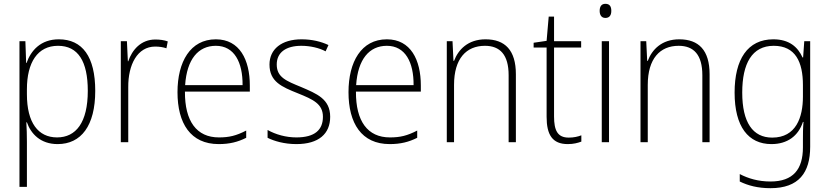

<svg xmlns="http://www.w3.org/2000/svg" viewBox="-20 -796 4347 1006"><path d="M288 -590C193 -590 142 -531 119 -466H117L113 -580H82V183H121V-52C121 -87 120 -124 118 -155H121C142 -95 192 -41 282 -41C405 -41 479 -137 479 -320C479 -499 412 -590 288 -590ZM284 -556C389 -556 440 -475 440 -320C440 -154 378 -76 279 -76C180 -76 121 -153 121 -302V-328C121 -469 177 -556 284 -556Z M794 -589C718 -589 672 -534 652 -475H650L645 -580H613V-51H652V-339C651 -457 700 -552 793 -552C815 -552 834 -549 852 -543L859 -579C840 -586 817 -589 794 -589Z M1111 -590C977 -590 910 -472 910 -313C910 -150 978 -41 1126 -41C1183 -41 1226 -52 1270 -74V-112C1218 -85 1181 -76 1127 -76C1010 -76 948 -161 949 -316H1289V-348C1289 -482 1236 -590 1111 -590ZM1111 -556C1208 -556 1252 -469 1251 -350H950C959 -486 1019 -556 1111 -556Z M1710 -184C1710 -278 1639 -305 1558 -340C1480 -372 1430 -391 1430 -458C1430 -522 1479 -556 1559 -556C1605 -556 1653 -545 1686 -527L1701 -560C1663 -578 1615 -590 1560 -590C1455 -590 1392 -538 1392 -458C1392 -368 1456 -341 1541 -307C1620 -275 1672 -252 1672 -184C1672 -116 1630 -76 1533 -76C1478 -76 1425 -91 1382 -115V-74C1416 -57 1469 -41 1533 -41C1650 -41 1710 -95 1710 -184Z M2007 -590C1873 -590 1806 -472 1806 -313C1806 -150 1874 -41 2022 -41C2079 -41 2122 -52 2166 -74V-112C2114 -85 2077 -76 2023 -76C1906 -76 1844 -161 1845 -316H2185V-348C2185 -482 2132 -590 2007 -590ZM2007 -556C2104 -556 2148 -469 2147 -350H1846C1855 -486 1915 -556 2007 -556Z M2524 -590C2432 -590 2381 -536 2359 -477H2356L2351 -580H2321V-51H2359V-351C2359 -489 2423 -556 2521 -556C2600 -556 2645 -509 2645 -402V-51H2683V-407C2683 -533 2626 -590 2524 -590Z M2960 -75C2901 -75 2883 -113 2883 -186V-547H3025V-580H2883V-709H2855L2844 -582L2776 -572V-547H2844V-184C2844 -90 2874 -41 2955 -41C2985 -41 3007 -47 3026 -54V-87C3008 -80 2986 -75 2960 -75Z M3152 -776C3130 -776 3122 -760 3122 -739C3122 -718 3131 -702 3152 -702C3174 -702 3183 -717 3183 -739C3183 -760 3176 -776 3152 -776ZM3171 -580H3133V-51H3171Z M3539 -590C3447 -590 3396 -536 3374 -477H3371L3366 -580H3336V-51H3374V-351C3374 -489 3438 -556 3536 -556C3615 -556 3660 -509 3660 -402V-51H3698V-407C3698 -533 3641 -590 3539 -590Z M4032 -590C3897 -590 3829 -485 3829 -311C3829 -132 3901 -41 4022 -41C4106 -41 4163 -84 4187 -157H4190C4187 -122 4187 -95 4187 -63V-24C4187 91 4136 155 4017 155C3953 155 3900 139 3856 116V155C3899 176 3950 190 4017 190C4165 190 4225 109 4225 -27V-580H4194L4188 -495H4185C4160 -550 4115 -590 4032 -590ZM4034 -556C4148 -556 4187 -471 4187 -350V-290C4187 -181 4151 -75 4026 -75C3924 -75 3869 -155 3869 -311C3869 -463 3920 -556 4034 -556Z"/></svg>

Font: Noto Sans Tamil UI SemiCondensed ExtraLight
Style: Regular
Weight: 200
Width: 4
Designer: Jelle Bosma - Monotype Design Team
Foundry: Monotype Imaging Inc.
Version: Version 2.004